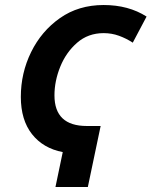

<svg xmlns="http://www.w3.org/2000/svg" viewBox="-20 -745 604 765"><path d="M330 0 381 -243H326Q197 -243 197 -365Q197 -422 220 -479Q243 -536 287 -574.5Q331 -613 393 -613Q425 -613 454 -602.5Q483 -592 509 -575L564 -679Q492 -725 393 -725Q293 -725 219 -673Q145 -621 104 -537.5Q63 -454 63 -359Q63 -267 107.5 -210.5Q152 -154 230 -139L201 0Z"/></svg>

Font: Noto Sans UI SemiCondensed
Style: Bold Italic
Weight: 700
Width: 4
Designer: Monotype Design Team
Foundry: Monotype Imaging Inc.
Version: 1.001